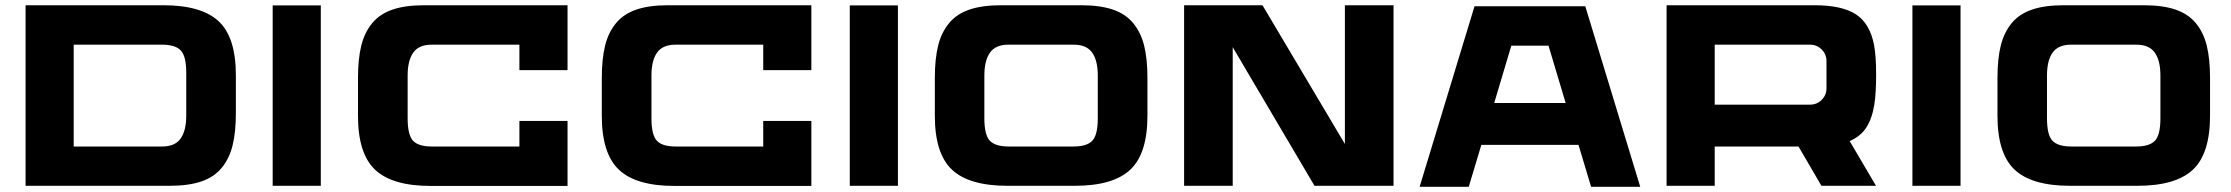

<svg xmlns="http://www.w3.org/2000/svg" viewBox="-20 -720 8647 744"><path d="M79.1 0V-699.7H612.3Q760.7 -699.7 827.4 -637.5Q894 -575.2 894 -428.2V-281.7Q894 -208 881.3 -156.7Q868.7 -105.5 839.1 -69.6Q809.6 -33.7 760 -16.8Q710.4 0 637.7 0ZM265.6 -546.9V-152.3H608.4Q658.2 -152.3 679.9 -183.1Q701.7 -213.9 701.7 -272V-437.5Q701.7 -502.4 680.4 -524.7Q659.2 -546.9 607.4 -546.9Z M1223.1 0H1036.6V-699.2H1223.1Z M1623.5 -699.7H2179.2V-448.2H1992.7V-546.9H1652.8Q1603 -546.9 1581.3 -516.1Q1559.6 -485.4 1559.6 -427.2V-261.7Q1559.6 -196.8 1580.6 -174.6Q1601.6 -152.3 1653.3 -152.3H1992.7V-251.5H2179.2V0.5H1648.9Q1500.5 0.5 1433.8 -62Q1367.2 -124.5 1367.2 -271.5V-418Q1367.2 -491.7 1379.9 -543Q1392.6 -594.2 1422.1 -630.1Q1451.7 -666 1501.2 -682.9Q1550.8 -699.7 1623.5 -699.7Z M2568.4 -699.7H3124V-448.2H2937.5V-546.9H2597.7Q2547.9 -546.9 2526.1 -516.1Q2504.4 -485.4 2504.4 -427.2V-261.7Q2504.4 -196.8 2525.4 -174.6Q2546.4 -152.3 2598.1 -152.3H2937.5V-251.5H3124V0.5H2593.8Q2445.3 0.5 2378.7 -62Q2312 -124.5 2312 -271.5V-418Q2312 -491.7 2324.7 -543Q2337.4 -594.2 2366.9 -630.1Q2396.5 -666 2446 -682.9Q2495.6 -699.7 2568.4 -699.7Z M3459.5 0H3272.9V-699.2H3459.5Z M4169.9 -699.7Q4242.7 -699.7 4292.2 -682.9Q4341.8 -666 4371.3 -630.1Q4400.9 -594.2 4413.6 -543Q4426.3 -491.7 4426.3 -418V-271.5Q4426.3 -124.5 4359.6 -62.3Q4293 0 4144.5 0H3884.3Q3735.8 0 3669.2 -62.3Q3602.5 -124.5 3602.5 -271.5V-418Q3602.5 -491.7 3615.2 -543Q3627.9 -594.2 3657.5 -630.1Q3687 -666 3736.6 -682.9Q3786.1 -699.7 3858.9 -699.7ZM4233.9 -261.7V-427.2Q4233.9 -485.4 4212.2 -516.1Q4190.4 -546.9 4140.6 -546.9H3887.7Q3837.9 -546.9 3816.2 -516.1Q3794.4 -485.4 3794.4 -427.2V-261.7Q3794.4 -196.8 3815.7 -174.6Q3836.9 -152.3 3888.7 -152.3H4139.6Q4191.4 -152.3 4212.6 -174.6Q4233.9 -196.8 4233.9 -261.7Z M4568.4 -699.7H4872.1L5191.4 -162.1V-699.7H5379.9V0H5073.7L4756.8 -537.1V0H4568.4Z M6123 -695.8 6335.9 3.9H6145.5L6096.7 -158.7H5720.2L5671.4 3.9H5481L5693.8 -695.8ZM5980.5 -543H5836.4L5770 -320.8H6046.9Z M7243.2 -315.9Q7234.4 -260.3 7211.9 -225.8Q7189.5 -191.4 7147.5 -173.3L7249.5 0H7038.1L6949.2 -152.3H6624.5V0H6438V-699.7H7011.2Q7117.2 -699.7 7171.4 -664.6Q7225.6 -629.4 7241.7 -546.9Q7250 -504.4 7250 -430.7Q7250 -361.3 7243.2 -315.9ZM6624.5 -546.9V-314.5H6994.1Q7020.5 -314.5 7039.1 -333Q7057.6 -351.6 7057.6 -377.9V-483.4Q7057.6 -509.8 7039.1 -528.3Q7020.5 -546.9 6994.1 -546.9Z M7577.1 0H7390.6V-699.2H7577.1Z M8287.6 -699.7Q8360.4 -699.7 8409.9 -682.9Q8459.5 -666 8489 -630.1Q8518.6 -594.2 8531.2 -543Q8543.9 -491.7 8543.9 -418V-271.5Q8543.9 -124.5 8477.3 -62.3Q8410.6 0 8262.2 0H8002Q7853.5 0 7786.9 -62.3Q7720.2 -124.5 7720.2 -271.5V-418Q7720.2 -491.7 7732.9 -543Q7745.6 -594.2 7775.1 -630.1Q7804.7 -666 7854.2 -682.9Q7903.8 -699.7 7976.6 -699.7ZM8351.6 -261.7V-427.2Q8351.6 -485.4 8329.8 -516.1Q8308.1 -546.9 8258.3 -546.9H8005.4Q7955.6 -546.9 7933.8 -516.1Q7912.1 -485.4 7912.1 -427.2V-261.7Q7912.1 -196.8 7933.3 -174.6Q7954.6 -152.3 8006.3 -152.3H8257.3Q8309.1 -152.3 8330.3 -174.6Q8351.6 -196.8 8351.6 -261.7Z"/></svg>

Font: Wadik
Style: Bold
Weight: 700
Designer: Sasha Pavljenko
Version: Version 1.001;Fontself Maker 3.5.4